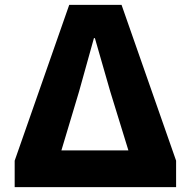

<svg xmlns="http://www.w3.org/2000/svg" viewBox="-20 -765 780 785"><path d="M40 0H700V-108L477 -745H263L40 -108ZM231 -150 303 -390 364 -609H368L431 -390L505 -150Z"/></svg>

Font: Noto Sans CJK TC Black
Style: Regular
Weight: 900
Designer: Ryoko NISHIZUKA 西塚涼子 (kana, bopomofo & ideographs); Paul D. Hunt (Latin, Greek & Cyrillic); Sandoll Communications 산돌커뮤니
Foundry: Adobe
Version: Version 2.004;hotconv 1.0.118;makeotfexe 2.5.65603